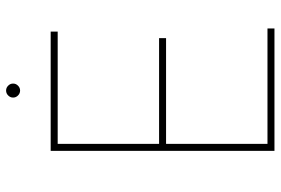

<svg xmlns="http://www.w3.org/2000/svg" viewBox="-164 -748 912 624"><g transform="rotate(-90 292.0 -436.0)"><path d="M113.6 0V-727.3H501.4V-704.5H136.4V-375H480.1V-352.3H136.4V-22.7H511.4V0ZM309.7 -826.7Q300.4 -826.7 293.7 -833.5Q286.9 -840.2 286.9 -849.4Q286.9 -858.7 293.7 -865.4Q300.4 -872.2 309.7 -872.2Q318.9 -872.2 325.6 -865.4Q332.4 -858.7 332.4 -849.4Q332.4 -840.2 325.6 -833.5Q318.9 -826.7 309.7 -826.7Z"/></g></svg>

Font: Inter Thin BETA
Style: Regular
Weight: 100
Designer: Rasmus Andersson
Foundry: rsms
Version: Version 3.011;git-f93a4a705